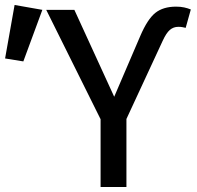

<svg xmlns="http://www.w3.org/2000/svg" viewBox="-150 -746 785 766"><path d="M590.8 -634.9Q584.6 -636.4 577.7 -637.7Q570.8 -639 561.5 -639Q542.1 -639 527.7 -626.7Q513.3 -614.4 499 -583.1L354.4 -271.3V0H251.3V-270.3L34.4 -706.7H146.7L305.6 -360L409.7 -602.6Q438.5 -669.7 469.7 -694.6Q501 -719.5 552.3 -719.5Q570.3 -719.5 584.6 -716.4Q599 -713.3 611.3 -708.2ZM-91.8 -726.2 19 -706.7 -56.9 -501 -129.7 -512.8Z"/></svg>

Font: Fira Code Retina
Style: Regular
Weight: 450
Monospace: yes
Designer: Carrois Corporate, Edenspiekermann AG, Nikita Prokopov
Foundry: Carrois Corporate, Edenspiekermann AG, Nikita Prokopov
Version: Version 6.002